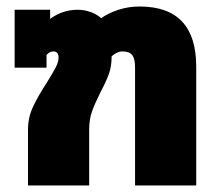

<svg xmlns="http://www.w3.org/2000/svg" viewBox="-20 -570 668 590"><path d="M66 -171Q66 -209 81.5 -242Q97 -275 125 -318Q143 -347 151.5 -363.5Q160 -380 160 -393Q160 -412 144 -412Q132 -412 123 -401V-362H25V-540H134V-512Q172 -540 219 -540Q239 -540 258.5 -533Q278 -526 291 -514Q313 -530 344 -540Q375 -550 409 -550Q583 -550 583 -365V0H395V-363Q395 -389 386.5 -400.5Q378 -412 356 -412Q340 -412 323 -397Q323 -366 314.5 -342.5Q306 -319 289 -287Q271 -251 262.5 -227Q254 -203 254 -170V0H66Z"/></svg>

Font: Kanit Bold
Style: Regular
Weight: 700
Designer: Katatrad Team
Foundry: CadsonDemak
Version: Version 1.000